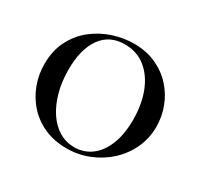

<svg xmlns="http://www.w3.org/2000/svg" viewBox="-138 -811 1042 999"><g transform="rotate(30 383.0 -312.0)"><path d="M366 12Q294 12 235.5 -13.5Q177 -39 135.5 -84Q94 -129 71.5 -187.5Q49 -246 49 -312Q49 -393 80.5 -454Q112 -515 164 -555.5Q216 -596 278 -616Q340 -636 401 -636Q475 -636 533.5 -609.5Q592 -583 633 -538Q674 -493 695.5 -436Q717 -379 717 -319Q717 -249 689 -189Q661 -129 612.5 -84Q564 -39 500.5 -13.5Q437 12 366 12ZM399 -13Q455 -13 499 -45Q543 -77 568.5 -139Q594 -201 594 -290Q594 -382 566 -454Q538 -526 486 -567.5Q434 -609 361 -609Q270 -609 221 -540Q172 -471 172 -349Q172 -276 189 -214.5Q206 -153 236.5 -107.5Q267 -62 308.5 -37.5Q350 -13 399 -13Z"/></g></svg>

Font: Cormorant Light
Style: Regular
Weight: 300
Designer: Christian Thalmann (Catharsis Fonts)
Foundry: Catharsis Fonts
Version: Version 4.000